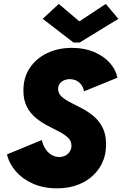

<svg xmlns="http://www.w3.org/2000/svg" viewBox="-20 -978 640 1005"><path d="M277.8 7.8Q208 7.8 153.1 -16.4Q98.1 -40.5 63 -81.1Q27.8 -121.6 16.6 -169.9L199.2 -245.1Q203.6 -221.2 216.3 -200.9Q229 -180.7 247.8 -168.5Q266.6 -156.2 290 -156.2Q309.1 -156.2 323.5 -164.3Q337.9 -172.4 345.9 -185.8Q354 -199.2 354 -215.3Q354 -240.2 335.9 -257.3Q317.9 -274.4 289.1 -289.1Q260.3 -303.7 228.3 -320.6Q196.3 -337.4 167.5 -360.8Q138.7 -384.3 120.6 -419.2Q102.5 -454.1 102.5 -504.9Q102.5 -572.8 136.2 -622.8Q169.9 -672.9 227.5 -700.2Q285.2 -727.5 356.4 -727.5Q420.9 -727.5 471.4 -706.3Q522 -685.1 554 -649.7Q585.9 -614.3 594.7 -571.3L419.9 -500Q417 -517.1 407.5 -531.5Q397.9 -545.9 382.3 -554.7Q366.7 -563.5 345.2 -563.5Q327.1 -563.5 313.5 -556.9Q299.8 -550.3 292 -539.1Q284.2 -527.8 284.2 -512.7Q284.2 -489.3 302.2 -472.7Q320.3 -456.1 348.9 -441.7Q377.4 -427.2 409.7 -410.4Q441.9 -393.6 470.5 -369.6Q499 -345.7 517.1 -310.1Q535.2 -274.4 535.2 -222.2Q535.2 -153.8 502.2 -102.1Q469.2 -50.3 411.4 -21.2Q353.5 7.8 277.8 7.8ZM364.7 -755.4 203.6 -879.4 287.6 -957.5 393.6 -867.7H397.9L533.7 -957.5L599.6 -879.4L397 -755.4Z"/></svg>

Font: Reddit Sans Black
Style: Italic
Weight: 900
Italic angle: -11.25°
Designer: Stephen Hutchings
Version: Version 1.013